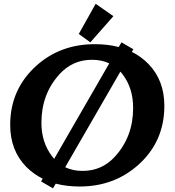

<svg xmlns="http://www.w3.org/2000/svg" viewBox="-20 -982 928 1021"><path d="M488.8 -961.9 583 -896 460.4 -756.8 398.9 -801.3ZM403.8 9.8Q334.5 9.8 276.4 -5.4L261.7 19.5L198.7 -17.1L207 -31.7Q158.2 -56.2 119.6 -94.7Q34.2 -182.1 34.2 -317.9Q34.2 -508.3 175.3 -634.3Q302.2 -747.1 484.4 -747.1Q553.7 -747.1 611.3 -731.9L626 -756.8L689 -720.2L681.2 -706.1Q730.5 -681.6 768.6 -642.6Q854 -555.2 854 -419.4Q854 -227.5 712.9 -103Q584.5 9.8 403.8 9.8ZM418.9 -73.2Q522.5 -73.2 591.8 -149.9Q688 -255.4 688 -408.2Q688 -515.1 629.9 -589.4Q625 -595.2 620.1 -601.1L326.7 -92.8Q367.2 -73.2 418.9 -73.2ZM268.1 -137.2 561 -645Q520.5 -664.1 469.2 -664.1Q366.2 -664.1 296.4 -587.4Q200.2 -481.9 200.2 -329.1Q200.2 -223.1 258.8 -148.4Q263.2 -142.6 268.1 -137.2Z"/></svg>

Font: Berenika
Style: Bold
Weight: 700
Designer: Wojciech Kalinowski "wmk69" (wmk69@o2.pl)
Foundry: Wojciech Kalinowski "wmk69" (wmk69@o2.pl)
Version: Version 3.1.0; 2021-05-14